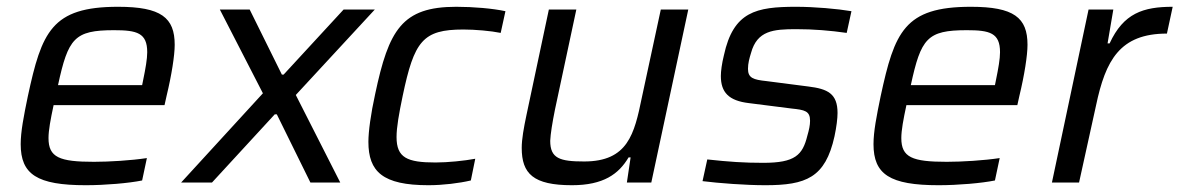

<svg xmlns="http://www.w3.org/2000/svg" viewBox="-20 -538 3477 566"><path d="M233 8C290 8 360 2 399 -6L413 -72C367 -65 302 -61 257 -61C155 -61 123 -74 123 -131C123 -154 129 -186 138 -228H465L471 -255C486 -317 495 -375 495 -406C495 -486 455 -518 328 -518C132 -518 103 -444 62 -254C50 -196 41 -150 41 -113C41 -24 89 8 233 8ZM399 -287H151C181 -425 199 -449 316 -449C384 -449 414 -441 414 -384C414 -364 409 -336 402 -302Z M755 -263 514 0H605L790 -201H796L895 0H983L852 -258L1085 -510H993L816 -318H811L716 -510H628Z M1243 8C1286 8 1334 2 1368 -6L1381 -70C1349 -64 1300 -59 1264 -59C1180 -59 1149 -73 1149 -134C1149 -163 1156 -202 1167 -255C1201 -417 1226 -451 1346 -451C1380 -451 1427 -447 1456 -441L1470 -505C1433 -513 1376 -518 1325 -518C1165 -518 1126 -450 1086 -261C1073 -202 1066 -150 1066 -120C1066 -32 1108 8 1243 8Z M1666 8C1759 8 1804 -25 1833 -74H1839L1828 0H1900L2009 -510H1928L1872 -250C1850 -143 1831 -62 1702 -62C1630 -62 1602 -71 1602 -123C1603 -144 1608 -175 1616 -215L1679 -510H1598L1532 -199C1524 -161 1518 -128 1518 -102C1518 -26 1552 8 1666 8Z M2236 8C2356 8 2413 -14 2440 -136C2446 -164 2449 -189 2449 -205C2449 -262 2420 -276 2363 -283L2239 -299C2201 -303 2185 -308 2185 -335C2185 -351 2189 -366 2194 -382C2212 -448 2260 -452 2327 -452C2379 -452 2427 -448 2476 -441L2490 -505C2449 -512 2381 -518 2327 -518C2209 -518 2142 -504 2114 -375C2108 -351 2105 -328 2105 -314C2105 -266 2128 -241 2188 -234L2314 -218C2352 -214 2368 -211 2368 -182C2368 -169 2365 -155 2360 -138C2346 -81 2324 -58 2230 -58C2173 -58 2129 -61 2065 -68L2051 -4C2099 2 2177 8 2236 8Z M2747 8C2804 8 2874 2 2913 -6L2927 -72C2881 -65 2816 -61 2771 -61C2669 -61 2637 -74 2637 -131C2637 -154 2643 -186 2652 -228H2979L2985 -255C3000 -317 3009 -375 3009 -406C3009 -486 2969 -518 2842 -518C2646 -518 2617 -444 2576 -254C2564 -196 2555 -150 2555 -113C2555 -24 2603 8 2747 8ZM2913 -287H2665C2695 -425 2713 -449 2830 -449C2898 -449 2928 -441 2928 -384C2928 -364 2923 -336 2916 -302Z M3189 -510 3081 0H3161L3211 -227C3239 -360 3281 -439 3420 -439L3437 -518C3350 -518 3292 -499 3251 -410H3245L3262 -510Z"/></svg>

Font: Saira UNSAM
Style: Italic
Weight: 400
Italic angle: -12°
Designer: Hector Gatti with collaboration of the Omnibus-Type team
Foundry: Omnibus-Type
Version: Version 0.072;PS 000.072;hotconv 1.0.88;makeotf.lib2.5.64775